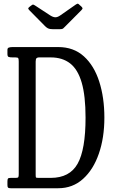

<svg xmlns="http://www.w3.org/2000/svg" viewBox="-20 -1000 602 1020"><path d="M19.5 -17V-36Q19.5 -48 22.5 -51.5Q25.5 -55 37 -55H64Q75.5 -55 77.5 -59.2Q79.5 -63.5 79.5 -75V-673Q79.5 -686 77.2 -690.5Q75 -695 62 -695H48Q32.5 -695 26 -697.5Q19.5 -700 19.5 -713V-735.5Q19.5 -745 27.5 -747.5Q35.5 -750 47 -750H289.5Q371 -750 425.5 -700.8Q480 -651.5 507.2 -566.5Q534.5 -481.5 534.5 -375Q534.5 -268.5 505.2 -183.8Q476 -99 421 -49.5Q366 0 289.5 0H37Q26 0 22.8 -3.2Q19.5 -6.5 19.5 -17ZM185 -55H249.5Q350 -55 392.2 -130Q434.5 -205 434.5 -375Q434.5 -491 414 -561.2Q393.5 -631.5 352.5 -663.2Q311.5 -695 249.5 -695H186Q179.5 -695 174.5 -691.2Q169.5 -687.5 169.5 -673V-72Q169.5 -60 171 -57.5Q172.5 -55 185 -55ZM220 -860.5 138 -943.5Q131.5 -950 130.2 -953.8Q129 -957.5 136 -963L145 -970Q153 -976.5 156.8 -975.5Q160.5 -974.5 169 -969L247 -918Q262 -908.5 273.8 -908.2Q285.5 -908 300 -918L383 -976Q391 -981.5 394.8 -980Q398.5 -978.5 405 -971.5L410 -967.5Q417 -961 418.2 -957Q419.5 -953 412.5 -946L324 -857Q318.5 -851.5 314.8 -848.2Q311 -845 299 -845H259Q243.5 -845 235.2 -849.2Q227 -853.5 220 -860.5Z"/></svg>

Font: Besley* Condensed
Style: Regular
Weight: 400
Width: 3
Designer: Owen Earl
Foundry: indestructible type*
Version: Version 3.000; ttfautohint (v1.8.3)